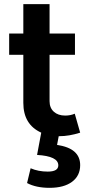

<svg xmlns="http://www.w3.org/2000/svg" viewBox="-20 -647 423 922"><path d="M265 7H262L254 49Q365 65 365 146Q365 197 326 226Q287 255 218 255Q153 255 110 232L127 161Q164 177 209 177Q260 177 260 147Q260 103 158 97L178 -10Q92 -49 92 -153V-384H24V-486H92V-627H218V-486H340V-384H218V-161Q218 -129 238.5 -110.5Q259 -92 293 -92Q318 -92 339 -101L365 -10Q312 7 265 7Z"/></svg>

Font: Cantarell
Style: Bold
Weight: 700
Designer: Dave Crossland, Nikolaus Waxweiler, Florian Fecher, Jacques Le Bailly, Eben Sorkin, Alexei Vanyashin, Alexios Zavras, Em
Version: Version 0.303